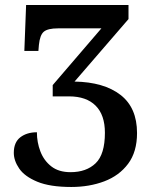

<svg xmlns="http://www.w3.org/2000/svg" viewBox="-20 -734 607 765"><path d="M264 11Q179 11 128.5 -10Q78 -31 56.5 -62.5Q35 -94 35 -125Q35 -167 61 -187Q87 -207 127 -207Q127 -167 141 -130.5Q155 -94 184.5 -71Q214 -48 261 -48Q324 -48 361 -83.5Q398 -119 398 -205Q398 -276 361 -313Q324 -350 255 -350H190V-395L384 -621H211Q171 -621 155 -608Q139 -595 135 -555L133 -531H77L84 -714H492V-658L277 -409Q394 -407 460 -356Q526 -305 526 -204Q526 -129 490.5 -81.5Q455 -34 395.5 -11.5Q336 11 264 11Z"/></svg>

Font: Noto Serif SemiCondensed SemiBold
Style: Regular
Weight: 600
Width: 4
Designer: Monotype Design Team
Foundry: Monotype Imaging Inc.
Version: Version 2.013; ttfautohint (v1.8.4.7-5d5b)